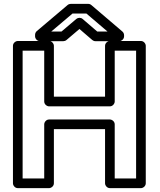

<svg xmlns="http://www.w3.org/2000/svg" viewBox="-20 -948 825 993"><path d="M683.9 -25H573.3V-305C573.3 -320.1 559 -330 548.3 -330H233.7C218.6 -330 208.7 -315.7 208.7 -305V-25H97V-686H208.7V-423C208.7 -407.9 223 -398 233.7 -398H548.3C563.4 -398 573.3 -412.3 573.3 -423V-686H683.9ZM708.9 25C719.6 25 733.9 15.1 733.9 0V-711C733.9 -721.7 724 -736 708.9 -736H548.3C537.6 -736 523.3 -726.1 523.3 -711V-448H258.7V-711C258.7 -721.7 248.8 -736 233.7 -736H72C61.3 -736 47 -726.1 47 -711V0C47 10.7 56.9 25 72 25H233.7C244.4 25 258.7 15.1 258.7 0V-280H523.3V0C523.3 10.7 533.2 25 548.3 25ZM535.9 -785H482.8L407.3 -849.9C397.9 -858.1 383.6 -857.5 374.8 -850.1L298.2 -785H245.2L355.1 -878H426.9ZM621.7 -766C621.7 -772.9 618.5 -780.3 612.9 -785L452.3 -922C448.1 -925.7 442 -928 436.1 -928H345.9C340.4 -928 334.3 -925.9 329.7 -922.1L170.2 -787.1C165 -782.6 161.4 -775.4 161.4 -768V-760C161.4 -749.3 171.3 -735 186.4 -735H307.4C313 -735 319.1 -737.1 323.6 -740.9L390.9 -798.1L457.2 -741.1C461.5 -737.4 467.5 -735 473.5 -735H596.7C607.4 -735 621.7 -744.9 621.7 -760Z"/></svg>

Font: Asimov
Style: WidOu
Weight: 500
Designer: Google
Version: Version 2.000980; 2014